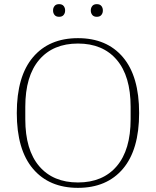

<svg xmlns="http://www.w3.org/2000/svg" viewBox="-20 -894 752 926"><path d="M356 -14Q476 -14 543 -92.5Q610 -171 610 -319V-379Q610 -527 543 -605.5Q476 -684 356 -684Q236 -684 169 -605.5Q102 -527 102 -379V-319Q102 -171 169 -92.5Q236 -14 356 -14ZM356 12Q217 12 139 -80Q61 -172 61 -349Q61 -526 139 -618Q217 -710 356 -710Q495 -710 573 -618Q651 -526 651 -349Q651 -172 573 -80Q495 12 356 12ZM265 -813Q250 -813 243 -822Q236 -831 236 -842V-845Q236 -856 243 -865Q250 -874 265 -874Q280 -874 287 -865Q294 -856 294 -845V-842Q294 -831 287 -822Q280 -813 265 -813ZM447 -813Q432 -813 425 -822Q418 -831 418 -842V-845Q418 -856 425 -865Q432 -874 447 -874Q462 -874 469 -865Q476 -856 476 -845V-842Q476 -831 469 -822Q462 -813 447 -813Z"/></svg>

Font: IBM Plex Serif ExtraLight
Style: Regular
Weight: 200
Designer: Mike Abbink, Paul van der Laan, Pieter van Rosmalen
Foundry: Bold Monday
Version: Version 2.5